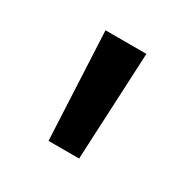

<svg xmlns="http://www.w3.org/2000/svg" viewBox="-77 -819 404 409"><g transform="rotate(30 125.0 -614.5)"><path d="M74.7 -747.1H175.3L162.6 -482.4H87.4Z"/></g></svg>

Font: Inder
Style: Regular
Weight: 400
Designer: Irina Smirnova
Foundry: Irina Smirnova
Version: Version 1.001